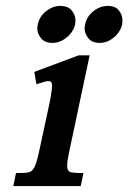

<svg xmlns="http://www.w3.org/2000/svg" viewBox="-20 -629 434 649"><path d="M344 -609Q370 -609 382 -593.5Q394 -578 394 -560Q394 -554 393 -547Q387 -521 365 -502.5Q343 -484 317 -484Q291 -484 278.5 -500Q266 -516 266 -532Q266 -539 268 -547Q273 -573 295.5 -591Q318 -609 344 -609ZM184 -609Q210 -609 222.5 -593.5Q235 -578 235 -560Q235 -554 234 -547Q228 -521 205.5 -502.5Q183 -484 157 -484Q131 -484 118.5 -500Q106 -516 106 -532Q106 -539 108 -547Q113 -573 135.5 -591Q158 -609 184 -609ZM283 -442 212 -107Q207 -82 207 -70Q207 -66 208 -59.5Q209 -53 216 -48Q223 -44 262 -44L253 0H25L34 -44Q67 -44 77 -46.5Q87 -49 92 -57Q98 -65 102 -77.5Q106 -90 110 -107L142 -255Q149 -287 152.5 -308Q156 -329 156 -340Q156 -355 144 -355Q139 -355 128 -352Q117 -349 103 -344L96 -386L246 -442Z"/></svg>

Font: New Athena Unicode
Style: Bold Italic
Weight: 700
Designer: J. Rusten 1997; rev. by R. Hancock 2001, 2002, rev. by D. Mastronarde 2002-2021
Foundry: Society for Classical Studies (formerly American Philological Association)
Version: Version 5.008